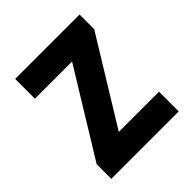

<svg xmlns="http://www.w3.org/2000/svg" viewBox="-151 -623 723 723"><g transform="rotate(-45 210.5 -261.0)"><path d="M31 -78 239 -417H41V-522H384V-444L176 -105H390V0H31Z"/></g></svg>

Font: Radio Canada Condensed SemiBold
Style: Regular
Weight: 600
Width: 3
Designer: Charles Daoud, Etienne Aubert Bonn, Alexandre Saumier Demers, Jacques Le Bailly
Foundry: Radio-Canada
Version: Version 2.104; ttfautohint (v1.8.4.7-5d5b);gftools[0.9.28.de